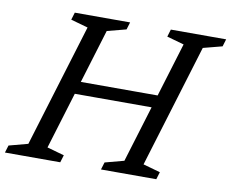

<svg xmlns="http://www.w3.org/2000/svg" viewBox="-94 -785 1062 882"><g transform="rotate(10 437.0 -344.0)"><path d="M197 -321.5 215 -380H680L662.5 -321.5ZM255.5 -631.5 175.5 -654 186 -688.5H444L433.5 -654L345 -631L170 -57L250 -34.5L239.5 0H-18.5L-8 -34.5L80.5 -58ZM703.5 -631.5 623.5 -654 634 -688.5H892L881.5 -654L793 -631L618 -57L698 -34.5L687.5 0H429.5L440 -34.5L528.5 -58Z"/></g></svg>

Font: Newsreader 12pt
Style: Italic
Weight: 400
Italic angle: -17°
Version: Version 1.003